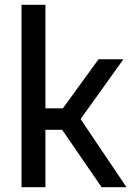

<svg xmlns="http://www.w3.org/2000/svg" viewBox="-20 -783 561 803"><path d="M70 -763H170V-330H243L392 -535H496L317 -285L509 0H405L240 -240H170V0H70Z"/></svg>

Font: Exo Medium
Style: Regular
Weight: 500
Designer: Natanael Gama
Foundry: Natanael Gama
Version: Version 1.500; ttfautohint (v1.6)